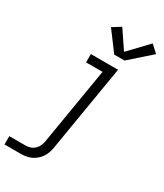

<svg xmlns="http://www.w3.org/2000/svg" viewBox="-271 -855 995 1162"><g transform="rotate(30 226.5 -274.0)"><path d="M-34 215V157H79Q96 157 112.5 151.5Q129 146 142 133.5Q155 121 162 104.5Q169 88 171 72L260 -462H145V-520H335L235 81Q232 99 226 117Q220 135 209.5 151Q199 167 184 180Q169 193 151.5 201Q134 209 115.5 212Q97 215 79 215ZM269 -588 169 -722 227 -758 312 -632 437 -763 487 -717 341 -588Z"/></g></svg>

Font: Iosevka Etoile Light Oblique
Style: Regular
Weight: 300
Italic angle: -9°
Designer: Belleve Invis
Foundry: Belleve Invis
Version: Version 15.5.2; ttfautohint (v1.8.4)